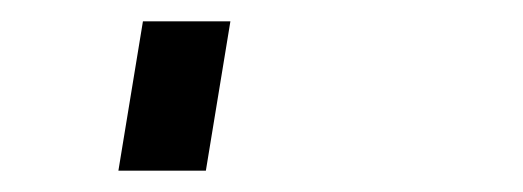

<svg xmlns="http://www.w3.org/2000/svg" viewBox="-20 60 490 180"><path d="M91 220 114 80H196L173 220Z"/></svg>

Font: Iosevka Custom Medium
Style: Italic
Weight: 500
Italic angle: -9°
Designer: Belleve Invis
Foundry: Belleve Invis
Version: Version 27.0.1